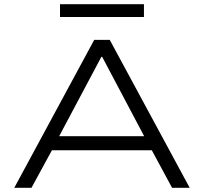

<svg xmlns="http://www.w3.org/2000/svg" viewBox="-20 -895 972 915"><path d="M48 0 429 -705H503L884 0H800L691 -202L737 -179H194L240 -202L130 0ZM463 -624 253 -229 220 -246H711L676 -229L467 -624ZM266 -814V-875H666V-814Z"/></svg>

Font: Nunito Sans 7pt Expanded Light
Style: Regular
Weight: 300
Width: 7
Designer: Vernon Adams
Foundry: Vernon Adams
Version: Version 3.101;gftools[0.9.27]